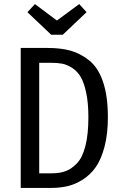

<svg xmlns="http://www.w3.org/2000/svg" viewBox="-20 -925 598 945"><path d="M370 -905 406 -865 289 -754H232L115 -865L152 -905L260 -824ZM214 -689Q278 -689 326 -676Q374 -663 418.5 -628Q463 -593 487 -522.5Q511 -452 511 -348Q511 -266 494.5 -203Q478 -140 451 -102Q424 -64 386.5 -40.5Q349 -17 311.5 -8.5Q274 0 230 0H82V-689ZM231 -616H173V-72H236Q275 -72 304 -83Q333 -94 359.5 -122Q386 -150 400.5 -207Q415 -264 415 -348Q415 -417 404.5 -467.5Q394 -518 377.5 -546Q361 -574 335.5 -590.5Q310 -607 286.5 -611.5Q263 -616 231 -616Z"/></svg>

Font: Fira Sans Condensed
Style: Regular
Weight: 400
Width: 3
Designer: Carrois Corporate & Edenspiekermann AG
Foundry: Carrois Corporate GbR & Edenspiekermann AG
Version: Version 4.202;PS 004.202;hotconv 1.0.88;makeotf.lib2.5.64775